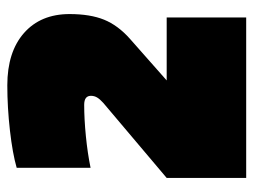

<svg xmlns="http://www.w3.org/2000/svg" viewBox="-102 -574 677 512"><g transform="rotate(-90 236.0 -318.5)"><path d="M445 -212V0H17V-212L217 -381Q227 -390 231.5 -397.5Q236 -405 236 -414Q236 -423 230 -427.5Q224 -432 212 -432Q174 -432 128.5 -427.5Q83 -423 44 -415V-612Q82 -623 143.5 -630Q205 -637 264 -637Q353 -637 403.5 -592.5Q454 -548 454 -471Q454 -416 439 -379Q424 -342 388 -310L277 -212Z"/></g></svg>

Font: Blinker Black
Style: Regular
Weight: 900
Designer: Juergen Huber
Foundry: supertype
Version: Version 1.017;hotconv 1.0.117;makeotfexe 2.5.65602